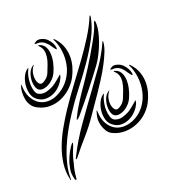

<svg xmlns="http://www.w3.org/2000/svg" viewBox="-146 -765 959 1052"><g transform="rotate(-20 333.5 -239.0)"><path d="M227 -580Q230 -579 234.5 -572Q239 -565 244.5 -557.5Q250 -550 255 -543.5Q260 -537 263 -537Q264 -537 264 -541Q264 -545 264 -547Q263 -560 255 -574.5Q247 -589 236 -600Q223 -614 200.5 -619.5Q178 -625 164 -612Q162 -611 160 -609.5Q158 -608 159 -607Q161 -605 165 -604.5Q169 -604 170 -604Q187 -606 201.5 -599.5Q216 -593 227 -580ZM170 -433Q167 -425 161 -417Q155 -409 147.5 -403Q140 -397 132.5 -393Q125 -389 119 -389Q111 -389 104 -399Q97 -409 94.5 -424.5Q92 -440 95.5 -459Q99 -478 112 -496Q117 -498 114 -501L108 -497Q92 -486 84 -466Q76 -446 75 -425Q74 -404 79.5 -386.5Q85 -369 96 -363Q107 -357 122 -359Q137 -361 152.5 -369.5Q168 -378 181.5 -392.5Q195 -407 203 -426Q213 -448 219 -474.5Q225 -501 223.5 -525.5Q222 -550 211.5 -568Q201 -586 178 -592Q177 -592 175 -591.5Q173 -591 174 -589Q174 -589 178 -585Q192 -571 196 -554Q200 -537 197.5 -517.5Q195 -498 187 -476.5Q179 -455 170 -433ZM271 -578Q287 -538 288.5 -496Q290 -454 278 -416.5Q266 -379 240.5 -348.5Q215 -318 178 -300Q146 -285 117 -286.5Q88 -288 66 -303.5Q44 -319 30 -346.5Q16 -374 15 -412Q15 -414 14.5 -417.5Q14 -421 12 -421Q11 -421 10.5 -418.5Q10 -416 10 -415Q5 -401 3.5 -381.5Q2 -362 7 -334Q10 -320 21 -302.5Q32 -285 55 -274Q88 -257 122.5 -257.5Q157 -258 188.5 -271.5Q220 -285 246 -309Q272 -333 289 -364Q302 -389 310 -417Q318 -445 318 -474Q318 -503 308.5 -531.5Q299 -560 278 -584Q278 -585 272 -591Q266 -597 264 -595Q263 -593 266 -588Q269 -583 271 -578ZM227 -382Q229 -384 231 -392Q233 -400 230 -401Q230 -401 224 -395Q221 -392 218 -390Q201 -375 184 -362.5Q167 -350 148 -344Q146 -343 135.5 -339.5Q125 -336 112 -336Q99 -336 86.5 -341.5Q74 -347 68 -364Q62 -382 61.5 -400.5Q61 -419 63 -435.5Q65 -452 69.5 -465.5Q74 -479 78 -486Q79 -490 81 -492L82 -493Q81 -495 78 -493.5Q75 -492 73 -490Q58 -479 48 -457Q38 -435 35.5 -409.5Q33 -384 39.5 -360Q46 -336 64 -322Q87 -304 112 -303.5Q137 -303 159.5 -313Q182 -323 200 -342Q218 -361 227 -382ZM437 -382Q395 -325 347.5 -265Q300 -205 255 -152Q252 -149 244.5 -141.5Q237 -134 234 -137Q233 -137 237.5 -147Q242 -157 244 -159Q251 -174 262.5 -193.5Q274 -213 287 -233.5Q300 -254 313 -273Q326 -292 336 -306Q340 -312 353.5 -332Q367 -352 385 -380Q403 -408 422.5 -441Q442 -474 459.5 -505Q477 -536 489 -562Q501 -588 504 -603Q505 -605 506 -607Q507 -609 508 -611Q509 -613 510 -614Q512 -614 513 -610Q514 -606 514 -604Q516 -581 510 -551.5Q504 -522 492.5 -491Q481 -460 466.5 -431.5Q452 -403 437 -382ZM319 -132Q284 -80 243 -33.5Q202 13 170 54Q165 59 161.5 63.5Q158 68 158 65Q154 65 157 59Q160 53 163 47Q202 -31 257.5 -109.5Q313 -188 371 -267Q407 -316 444 -369Q481 -422 510 -486Q512 -491 512.5 -492Q513 -493 516 -493V-484Q514 -461 502 -431Q490 -401 472.5 -368Q455 -335 433.5 -301Q412 -267 390.5 -235.5Q369 -204 350 -177Q331 -150 319 -132ZM92 152Q92 163 90 162Q88 162 87 160Q86 158 88 157Q77 111 83 64.5Q89 18 106 -28Q123 -74 148.5 -119Q174 -164 203 -208Q243 -268 285.5 -324.5Q328 -381 367 -435Q406 -489 439 -541.5Q472 -594 493 -645Q495 -647 495 -649Q495 -651 497 -649Q499 -651 498 -647.5Q497 -644 499 -643Q488 -583 457.5 -525.5Q427 -468 387 -410Q347 -352 302 -294.5Q257 -237 218 -177Q193 -139 170.5 -98.5Q148 -58 130.5 -15.5Q113 27 102.5 69.5Q92 112 92 152ZM137 80Q131 100 127 121.5Q123 143 122 163Q122 165 120.5 169Q119 173 118 172Q113 169 112 166Q111 164 111 162Q106 143 105.5 126Q105 109 114 74Q118 60 126 41.5Q134 23 143 7.5Q152 -8 159.5 -18Q167 -28 170 -26Q171 -26 170 -22Q169 -18 167 -12Q165 -6 162.5 0Q160 6 159 9Q144 45 137 80ZM569 -306Q571 -305 575.5 -298Q580 -291 585.5 -283.5Q591 -276 596 -269.5Q601 -263 604 -263Q606 -263 606 -267Q606 -271 606 -273Q604 -286 596 -300.5Q588 -315 577 -326Q564 -340 541.5 -345.5Q519 -351 506 -338Q504 -337 501.5 -335.5Q499 -334 500 -333Q502 -331 506 -330.5Q510 -330 511 -330Q545 -334 569 -306ZM511 -159Q508 -151 502 -143Q496 -135 488.5 -129Q481 -123 473.5 -119Q466 -115 460 -115Q452 -115 445 -125Q438 -135 435.5 -150.5Q433 -166 436.5 -185Q440 -204 453 -222Q458 -225 455 -227L449 -223Q433 -212 425 -192Q417 -172 416 -151Q415 -130 420.5 -112.5Q426 -95 437 -89Q448 -83 463 -85Q478 -87 493.5 -95.5Q509 -104 522.5 -118.5Q536 -133 544 -152Q554 -174 560 -200.5Q566 -227 564.5 -251.5Q563 -276 552.5 -294Q542 -312 519 -318Q518 -318 516 -317.5Q514 -317 515 -315Q515 -315 519 -311Q534 -297 538 -280Q542 -263 539 -243.5Q536 -224 528 -202.5Q520 -181 511 -159ZM612 -304Q628 -264 629.5 -221.5Q631 -179 619 -140.5Q607 -102 581.5 -72Q556 -42 519 -26Q487 -13 458 -14.5Q429 -16 407 -31Q385 -46 371 -73Q357 -100 356 -138Q356 -140 355.5 -143.5Q355 -147 353 -147Q352 -147 351.5 -144.5Q351 -142 351 -141Q346 -127 343 -107.5Q340 -88 348 -60Q352 -46 362.5 -28Q373 -10 396 0Q429 14 463.5 13Q498 12 529.5 -0.5Q561 -13 587 -36Q613 -59 630 -90Q643 -115 651 -143Q659 -171 659 -200Q659 -229 649.5 -257.5Q640 -286 619 -310Q619 -311 613 -317Q607 -323 606 -321Q604 -319 607 -314Q610 -309 612 -304ZM569 -108Q570 -110 572 -118Q574 -126 571 -127Q571 -127 565 -121Q562 -118 559 -116Q542 -101 525 -88.5Q508 -76 489 -70Q487 -69 476.5 -65.5Q466 -62 453.5 -62Q441 -62 428.5 -67.5Q416 -73 410 -90Q404 -108 403 -126.5Q402 -145 404.5 -161.5Q407 -178 411 -191.5Q415 -205 419 -212Q420 -216 422 -218L423 -219Q422 -221 419 -219.5Q416 -218 414 -216Q399 -205 389 -183Q379 -161 376.5 -135.5Q374 -110 380.5 -86Q387 -62 406 -48Q428 -30 453 -29.5Q478 -29 500.5 -39Q523 -49 541.5 -68Q560 -87 569 -108Z"/></g></svg>

Font: Akronim
Style: Regular
Weight: 400
Designer: Grzegorz Klimczewski
Foundry: Fonty.PL
Version: Version 1.001